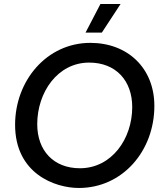

<svg xmlns="http://www.w3.org/2000/svg" viewBox="-20 -924 811 954"><path d="M372 10C588 10 747 -173 747 -398C747 -585 615 -711 429 -711C212 -711 55 -523 55 -304C55 -62 252 10 372 10ZM377 -88C247 -88 165 -175 165 -307C165 -465 266 -613 423 -613C556 -613 637 -523 637 -392C637 -234 535 -88 377 -88ZM579 -904H479L405 -762H486Z"/></svg>

Font: Fixel Display 20240404 Medium
Style: Italic
Weight: 500
Italic angle: -10°
Designer: AlfaBravo + MacPaw
Foundry: Kyrylo Tkachov, Marchela Mozhyna, Serhii Makarenko, Maria Weinstein, Zakhar Kryvoshyya
Version: Version 1.211;Glyphs 3.2 (3225)